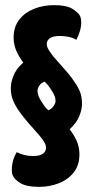

<svg xmlns="http://www.w3.org/2000/svg" viewBox="-20 -723 365 747"><path d="M191 -190 165 -293Q179 -297 187.5 -309Q196 -321 196 -329Q196 -343 190 -355Q184 -367 173 -383Q162 -400 142.5 -414.5Q123 -429 101.5 -446.5Q80 -464 63 -490Q46 -516 39.5 -536Q33 -556 33 -577Q33 -618 54.5 -646Q76 -674 112 -688.5Q148 -703 190 -703Q239 -703 262 -688.5Q285 -674 292 -660Q296 -649 296 -637Q296 -619 290.5 -601Q285 -583 277 -568Q264 -576 247.5 -579.5Q231 -583 212 -583Q187 -583 174.5 -574.5Q162 -566 162 -552Q162 -542 168 -531.5Q174 -521 186 -505Q196 -493 211.5 -476Q227 -459 243.5 -439.5Q260 -420 272 -401Q286 -381 292.5 -362.5Q299 -344 299 -318Q299 -298 289 -272.5Q279 -247 255.5 -224.5Q232 -202 191 -190ZM132 4Q83 4 59.5 -10.5Q36 -25 30 -40Q27 -45 26.5 -51.5Q26 -58 26 -62Q26 -99 45 -131Q59 -124 74.5 -120Q90 -116 109 -116Q135 -116 147 -125Q159 -134 159 -147Q159 -158 153.5 -168Q148 -178 135 -194Q125 -206 109.5 -223Q94 -240 78 -259.5Q62 -279 49 -298Q36 -318 29 -337Q22 -356 22 -381Q22 -402 32 -427.5Q42 -453 65.5 -475Q89 -497 129 -509L156 -406Q141 -402 133.5 -390.5Q126 -379 126 -371Q126 -357 132 -344.5Q138 -332 149 -316Q160 -299 179.5 -284.5Q199 -270 220.5 -253Q242 -236 259 -209Q276 -184 282.5 -164Q289 -144 289 -122Q289 -81 267.5 -53Q246 -25 210 -10.5Q174 4 132 4Z"/></svg>

Font: Yanone Kaffeesatz ExtraLight
Style: Regular
Weight: 200
Designer: Yanone (Cyrillic: Daniel Pouzeot, Huerta Tipografica, and Cyreal)
Foundry: Yanone
Version: Version 2.003